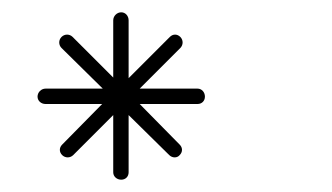

<svg xmlns="http://www.w3.org/2000/svg" viewBox="-20 -804 540 312"><path d="M256 -744 189 -677V-771C189 -778 184 -784 177 -784C170 -784 164 -778 164 -771V-678L98 -744C93 -749 85 -749 80 -744C75 -739 75 -731 80 -726L147 -660H54C47 -660 41 -654 41 -647C41 -640 47 -635 54 -635H146L81 -569C76 -564 76 -557 81 -552C86 -547 94 -547 99 -552L164 -617V-524C164 -517 170 -512 177 -512C184 -512 189 -517 189 -524V-617L255 -552C260 -547 268 -547 272 -552C277 -557 277 -564 272 -569L207 -635H301C308 -635 313 -640 313 -647C313 -654 308 -660 301 -660H207L273 -726C278 -731 278 -739 273 -744C268 -749 261 -749 256 -744Z"/></svg>

Font: LS
Style: Light
Weight: 300
Designer: BSozoo
Foundry: BSozoo
Version: Version 001.000